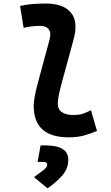

<svg xmlns="http://www.w3.org/2000/svg" viewBox="-20 -762 626 1079"><path d="M366.2 9.8Q169.4 9.8 169.4 -167.5Q169.4 -183.1 174.1 -213.9Q178.7 -244.6 193.8 -300.3L258.8 -540.5Q268.6 -577.6 253.9 -597.2Q239.3 -616.7 207 -616.7Q183.6 -616.7 159.9 -614Q136.2 -611.3 112.8 -605.5L92.8 -728.5Q128.9 -736.8 165 -739.5Q201.2 -742.2 237.3 -742.2Q336.4 -742.2 378.7 -690.9Q420.9 -639.6 393.6 -540.5L328.1 -300.3Q314 -248 309.3 -220.7Q304.7 -193.4 304.7 -182.1Q303.7 -115.7 395 -115.7Q421.9 -115.7 442.4 -121.8Q462.9 -127.9 491.2 -142.6L524.9 -26.4Q490.7 -11.2 452.9 -0.7Q415 9.8 366.2 9.8ZM247.1 296.4 170.9 233.4Q201.2 211.9 223.4 195.1Q245.6 178.2 245.6 163.1Q245.6 147.9 223.1 147.9H191.4L208 55.2H234.9Q363.8 55.2 363.8 135.3Q363.8 185.5 329.6 224.4Q295.4 263.2 247.1 296.4Z"/></svg>

Font: Cascadia Code PL
Style: Bold Italic
Weight: 700
Italic angle: -10°
Monospace: yes
Designer: Aaron Bell
Foundry: Saja Typeworks
Version: Version 2404.023; ttfautohint (v1.8.4)